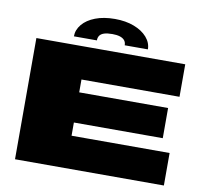

<svg xmlns="http://www.w3.org/2000/svg" viewBox="-90 -953 1142 1053"><g transform="rotate(10 481.0 -426.5)"><path d="M60 0H889V-181H343V-254.5H838V-422.5H343V-494H889V-675H60ZM467 -853Q404.5 -853 358.2 -835.2Q312 -817.5 286.5 -787Q261 -756.5 261 -720H389Q389 -736.5 396.8 -747.2Q404.5 -758 421.5 -763.5Q438.5 -769 467 -769Q491.5 -769 508.5 -763.8Q525.5 -758.5 534.8 -747.8Q544 -737 544 -720H673Q673 -756.5 646.5 -787Q620 -817.5 573.5 -835.2Q527 -853 467 -853Z"/></g></svg>

Font: Anybody ExtraExpanded Black
Style: Regular
Weight: 900
Width: 8
Version: Version 1.113;gftools[0.9.25]